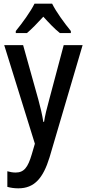

<svg xmlns="http://www.w3.org/2000/svg" viewBox="-20 -786 473 1046"><path d="M264 -766H168C147 -723 102 -661 66 -617V-606H127C153 -628 184 -660 216 -695C247 -661 277 -629 306 -606H366V-617C331 -660 286 -721 264 -766ZM3 -540 170 -3 153 55C132 126 111 154 65 154C50 154 33 151 20 147V232C38 237 57 240 80 240C167 240 215 185 250 71L430 -540H327L248 -243C235 -197 225 -155 220 -122H216C210 -161 200 -203 189 -243L106 -540Z"/></svg>

Font: Noto Sans Myanmar UI Condensed Medium
Style: Regular
Weight: 500
Width: 3
Designer: Monotype Design Team
Foundry: Monotype Imaging Inc.
Version: Version 2.103